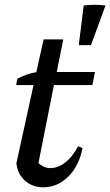

<svg xmlns="http://www.w3.org/2000/svg" viewBox="-20 -789 470 819"><path d="M164 10Q118 10 86 -19Q54 -48 50 -93L123 -426H49L54 -453Q97 -476 135 -481L166 -621H250L222 -482H385L374 -426H210L144 -93Q168 -72 195 -72Q228 -72 259 -96.5Q290 -121 313 -165L332 -157Q317 -81 271 -35.5Q225 10 164 10ZM316 -596.5 337 -765.6Q386 -771.4 430 -765.6L368 -596.5Z"/></svg>

Font: Piazzolla Medium
Style: Italic
Weight: 500
Italic angle: -11.3°
Designer: Juan Pablo del Peral
Foundry: Huerta Tipografica
Version: Version 1.330